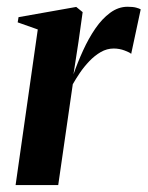

<svg xmlns="http://www.w3.org/2000/svg" viewBox="-20 -534 426 554"><path d="M25 0 89 -449 31 -469.5 33.5 -484.5 200 -514 218.5 -499 206.5 -413.5 192 -319.5Q204 -354 219.8 -388.5Q235.5 -423 255 -451.5Q274.5 -480 298 -497.2Q321.5 -514.5 348 -514.5Q363.5 -514.5 372.8 -512Q382 -509.5 386 -507L358.5 -378.5Q355 -382.5 339.8 -388.2Q324.5 -394 308 -394Q288.5 -394 270.8 -383.8Q253 -373.5 237.8 -357.5Q222.5 -341.5 210.5 -323.8Q198.5 -306 190 -291L148 0Z"/></svg>

Font: Merriweather 144pt SemiBold
Style: Italic
Weight: 600
Italic angle: -7.8°
Version: Version 2.101